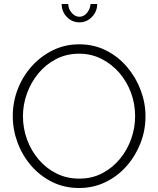

<svg xmlns="http://www.w3.org/2000/svg" viewBox="-20 -937 793 962"><path d="M376 5Q302 5 241 -25.5Q180 -56 136 -107Q92 -158 68 -222.5Q44 -287 44 -355Q44 -426 69 -490.5Q94 -555 139.5 -605.5Q185 -656 245.5 -685.5Q306 -715 377 -715Q451 -715 512 -684Q573 -653 617 -601Q661 -549 685 -485Q709 -421 709 -355Q709 -283 683.5 -218.5Q658 -154 613 -103.5Q568 -53 507.5 -24Q447 5 376 5ZM95 -355Q95 -294 115.5 -238Q136 -182 174 -137.5Q212 -93 263.5 -67.5Q315 -42 377 -42Q441 -42 492.5 -69Q544 -96 581 -141Q618 -186 637.5 -241.5Q657 -297 657 -355Q657 -416 636.5 -472Q616 -528 578 -572Q540 -616 488.5 -642Q437 -668 377 -668Q313 -668 261 -641Q209 -614 172 -569Q135 -524 115 -468.5Q95 -413 95 -355ZM378 -853Q399 -853 415 -871.5Q431 -890 434 -917H467Q467 -879 440.5 -852Q414 -825 378 -825Q341 -825 315 -852Q289 -879 289 -917H322Q322 -893 339 -873Q356 -853 378 -853Z"/></svg>

Font: Raleway Light
Style: Regular
Weight: 300
Designer: Matt McInerney, Pablo Impallari, Rodrigo Fuenzalida
Foundry: Matt McInerney, Pablo Impallari, Rodrigo Fuenzalida
Version: Version 4.026